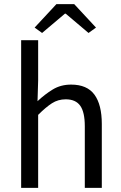

<svg xmlns="http://www.w3.org/2000/svg" viewBox="-20 -906 584 926"><path d="M82 0V-712H164V-518L161 -418Q196 -451 234.5 -474.5Q273 -498 323 -498Q400 -498 435.5 -449.5Q471 -401 471 -308V0H389V-297Q389 -365 367 -396Q345 -427 297 -427Q260 -427 230.5 -408Q201 -389 164 -352V0ZM183 -747 147 -773 252 -886H338L443 -773L407 -747L297 -840H293Z"/></svg>

Font: .
Style: 
Weight: 400
Designer: Paul D. Hunt, Dalton Maag
Foundry: Dalton Maag Ltd
Version: Version 1.200